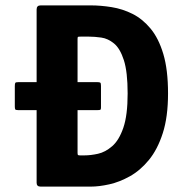

<svg xmlns="http://www.w3.org/2000/svg" viewBox="-20 -693 654 713"><path d="M604 -346Q604 -259 584.5 -198.5Q565 -138 533 -99Q501 -60 462.5 -38.5Q424 -17 386 -8.5Q348 0 317 0H131Q116 0 116 -14V-658Q116 -673 131 -673H317Q354 -673 394.5 -666.5Q435 -660 472 -641.5Q509 -623 539 -587Q569 -551 586.5 -492.5Q604 -434 604 -346ZM454 -346Q454 -426 440 -469.5Q426 -513 403.5 -531.5Q381 -550 356 -553.5Q331 -557 310 -557H280Q271 -557 269.5 -556Q268 -555 268 -548V-126Q268 -119 269.5 -117.5Q271 -116 277 -116H294Q317 -116 344 -122Q371 -128 396.5 -150Q422 -172 438 -218.5Q454 -265 454 -346ZM48 -284Q38 -284 36.5 -287Q35 -290 35 -298V-373Q35 -383 37 -385.5Q39 -388 49 -388H341Q350 -388 352.5 -386Q355 -384 355 -374V-294Q355 -287 353 -285.5Q351 -284 340 -284Z"/></svg>

Font: Glory ExtraBold
Style: Regular
Weight: 800
Designer: Robert Leuschke
Foundry: Robert Leuschke
Version: Version 1.011